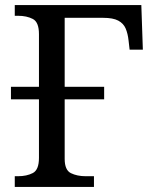

<svg xmlns="http://www.w3.org/2000/svg" viewBox="-20 -734 601 754"><path d="M38 0V-42H51Q85 -42 109 -54.5Q133 -67 133 -114V-344H23V-393H133V-600Q133 -647 109 -659.5Q85 -672 51 -672H38V-714H535L541 -539H489L485 -574Q482 -602 473.5 -622Q465 -642 444.5 -653Q424 -664 385 -664H234V-393H389V-344H234V-110Q234 -66 258.5 -54Q283 -42 316 -42H349V0Z"/></svg>

Font: NotoSerif-Regular
Style: Regular
Weight: 400
Designer: Monotype Design Team
Foundry: Monotype Imaging Inc.
Version: Version 2.007; ttfautohint (v1.8) -l 8 -r 50 -G 200 -x 14 -D